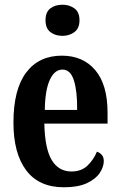

<svg xmlns="http://www.w3.org/2000/svg" viewBox="-20 -784 509 814"><path d="M251 10Q145 10 91 -62Q37 -134 37 -264Q37 -405 91 -476.5Q145 -548 242 -548Q332 -548 384 -486.5Q436 -425 436 -306V-260H168Q170 -155 199 -106Q228 -57 283 -57Q325 -57 351 -82Q377 -107 391 -141Q403 -137 411.5 -127.5Q420 -118 420 -101Q420 -77 403 -51Q386 -25 348.5 -7.5Q311 10 251 10ZM307 -318Q308 -396 293.5 -442.5Q279 -489 245 -489Q211 -489 191 -445Q171 -401 170 -318ZM245 -632Q214 -632 193.5 -648Q173 -664 173 -698Q173 -733 193.5 -748.5Q214 -764 245 -764Q274 -764 295.5 -748.5Q317 -733 317 -698Q317 -664 295.5 -648Q274 -632 245 -632Z"/></svg>

Font: Noto Serif Tamil ExtraCondensed
Style: Bold
Weight: 700
Width: 2
Designer: Indian Type Foundry, Tom Grace, and the Monotype Design Team
Foundry: Monotype Imaging Inc.
Version: Version 2.004; ttfautohint (v1.8.4.7-5d5b)